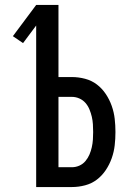

<svg xmlns="http://www.w3.org/2000/svg" viewBox="-20 -755 540 775"><path d="M126 0V-652L73 -581L32 -609L126 -735H216V-444H270Q297 -444 323.5 -437Q350 -430 371 -414Q392 -398 407 -375.5Q422 -353 431 -327.5Q440 -302 443 -275.5Q446 -249 446 -222Q446 -195 443 -168.5Q440 -142 431 -116.5Q422 -91 407 -68.5Q392 -46 371 -30Q350 -14 323.5 -7Q297 0 270 0ZM216 -80H270Q286 -80 300.5 -86.5Q315 -93 325 -105Q335 -117 341 -131Q347 -145 350.5 -160.5Q354 -176 355 -191.5Q356 -207 356 -222Q356 -238 355 -253.5Q354 -269 350.5 -284Q347 -299 341 -313.5Q335 -328 325 -339.5Q315 -351 300.5 -357.5Q286 -364 270 -364H216Z"/></svg>

Font: Iosevka Bendy Medium
Style: Regular
Weight: 500
Monospace: yes
Designer: Belleve Invis
Foundry: Belleve Invis
Version: Version 30.1.2